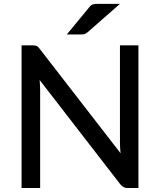

<svg xmlns="http://www.w3.org/2000/svg" viewBox="-20 -946 806 966"><path d="M676.5 -718V0H622.5Q610 0 601.8 -4.5Q593.5 -9 585 -19L179.5 -543.5Q180.5 -530 181.2 -517Q182 -504 182 -492.5V0H88.5V-718H143.5Q157.5 -718 164.5 -714.8Q171.5 -711.5 180 -700L586.5 -175Q585 -189.5 584.2 -203.2Q583.5 -217 583.5 -229V-718ZM583.5 -926.5 420.5 -783.5Q412 -776.5 405 -774.5Q398 -772.5 386.5 -772.5H316L429 -909.5Q433.5 -915.5 437.8 -918.8Q442 -922 447 -923.8Q452 -925.5 458.5 -926Q465 -926.5 473.5 -926.5Z"/></svg>

Font: Lato 2
Style: Regular
Weight: 500
Designer: Lukasz Dziedzic with Adam Twardoch and Botio Nikoltchev
Foundry: tyPoland Lukasz Dziedzic
Version: Version 2.015; 2015-08-06; http://www.latofonts.com/